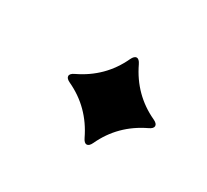

<svg xmlns="http://www.w3.org/2000/svg" viewBox="-52 -217 320 297"><g transform="rotate(30 108.5 -68.5)"><path d="M52.7 -75.7Q95.7 -96.2 115.2 -138.2Q118.7 -145.5 123 -145.5Q127.4 -145.5 130.9 -138.2Q151.4 -95.2 193.4 -75.7Q200.7 -72.3 200.7 -67.9Q200.7 -63.5 193.4 -60.1Q150.4 -39.6 130.9 2.4Q127.4 9.8 123 9.8Q118.7 9.8 115.2 2.4Q94.7 -40.5 52.7 -60.1Q45.4 -63.5 45.4 -67.9Q45.4 -72.3 52.7 -75.7Z"/></g></svg>

Font: UnifrakturMaguntia20
Style: Book
Weight: 400
Designer: j. 'mach' wust, Gerrit Ansmann, Georg Duffner, based on a font by Peter Wiegel, original typeface by Carl Albert Fahrenw
Version: Version 2017-03-19